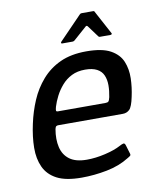

<svg xmlns="http://www.w3.org/2000/svg" viewBox="-75 -691 616 755"><g transform="rotate(-10 233.0 -313.5)"><path d="M38 -237Q48 -284 66.5 -327.5Q85 -371 115.5 -406Q146 -441 189.5 -461Q233 -481 294 -481Q357 -481 390.5 -462.5Q424 -444 436.5 -413.5Q449 -383 448 -346.5Q447 -310 439 -274Q431 -235 420 -224.5Q409 -214 393 -214H135Q131 -214 127.5 -212Q124 -210 122 -201Q115 -161 122.5 -129Q130 -97 154.5 -79Q179 -61 223 -61Q258 -61 296.5 -70Q335 -79 359 -92Q368 -97 374.5 -98.5Q381 -100 384 -88L393 -58Q396 -50 393 -47Q390 -44 381 -39Q343 -15 292 -5Q241 5 191 5Q128 5 92.5 -13.5Q57 -32 41.5 -65.5Q26 -99 26.5 -143Q27 -187 38 -237ZM352 -288Q357 -313 357 -335Q357 -357 349.5 -374.5Q342 -392 324 -401.5Q306 -411 277 -411Q246 -411 223 -399.5Q200 -388 183.5 -369Q167 -350 156 -328.5Q145 -307 139 -287Q136 -276 136.5 -272Q137 -268 144 -268Q191 -268 238.5 -268Q286 -268 333 -268Q342 -268 345.5 -271.5Q349 -275 352 -288ZM206 -528Q203 -528 202.5 -530.5Q202 -533 204 -535L294 -628Q297 -632 302 -632H348Q353 -632 354 -628L404 -535Q406 -533 404.5 -530.5Q403 -528 399 -528H357Q353 -528 351 -531L317 -577Q313 -582 308 -577L256 -531Q252 -528 248 -528Z"/></g></svg>

Font: Glory Thin Medium
Style: Italic
Weight: 500
Italic angle: -12°
Version: Version 1.011